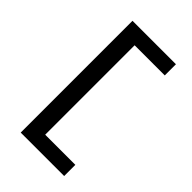

<svg xmlns="http://www.w3.org/2000/svg" viewBox="-261 -796 1081 1081"><g transform="rotate(45 279.5 -255.0)"><path d="M125 190V-700H471V-611H225L231 -619V113L221 101H471V190Z"/></g></svg>

Font: Lexend Mega
Style: Regular
Weight: 400
Designer: Bonnie Shaver-Troup, Thomas Jockin
Foundry: Lexend
Version: Version 1.007